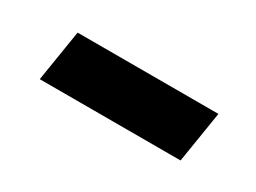

<svg xmlns="http://www.w3.org/2000/svg" viewBox="-25 -493 592 444"><g transform="rotate(30 270.5 -271.5)"><path d="M75 -203 97 -340H473L451 -203Z"/></g></svg>

Font: Nunito Sans 7pt Expanded ExtraBold
Style: Italic
Weight: 800
Width: 7
Italic angle: -9°
Designer: Vernon Adams
Foundry: Vernon Adams
Version: Version 3.101;gftools[0.9.27]